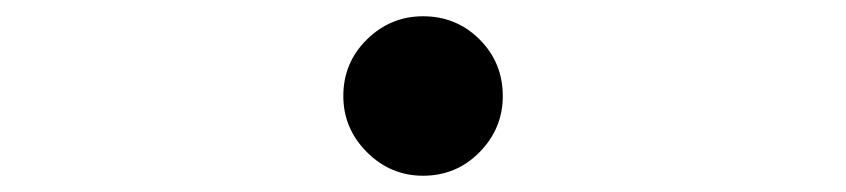

<svg xmlns="http://www.w3.org/2000/svg" viewBox="-20 -495 1040 236"><path d="M598 -377Q598 -337 569.5 -308Q541 -279 500 -279Q460 -279 431 -308Q402 -337 402 -377Q402 -418 431 -446.5Q460 -475 500 -475Q541 -475 569.5 -446.5Q598 -418 598 -377Z"/></svg>

Font: Moralerspace Krypton JPDOC
Style: Regular
Weight: 400
Version: v0.0.6; ttfautohint (v1.8.4.7-5d5b-dirty) -l 6 -r 45 -G 200 